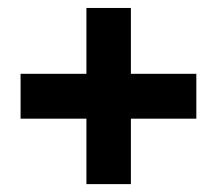

<svg xmlns="http://www.w3.org/2000/svg" viewBox="-20 -571 551 487"><path d="M478 -383.8V-270H312V-104H199.2V-270H32.2V-383.8H199.2V-550.8H312V-383.8Z"/></svg>

Font: Argentum Sans
Style: Bold
Weight: 700
Designer: Julieta Ulanovsky (Modified by Cristiano Sobral)
Foundry: Julieta Ulanovsky
Version: Version 1.000; ttfautohint (v1.5.65-e2d9)